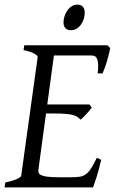

<svg xmlns="http://www.w3.org/2000/svg" viewBox="-20 -811 502 831"><path d="M418 -119.1Q408.2 -76.7 398.2 -45.4Q388.2 -14.2 382.8 0H0L2.9 -21Q33.7 -27.8 52.2 -35.9Q70.8 -43.9 71.8 -50.8L143.1 -564Q144 -569.8 128.9 -578.6Q113.8 -587.4 82 -594.2L85 -615.2H444.8L457 -603Q454.6 -590.3 450.9 -575.2Q447.3 -560.1 442.6 -544.9Q438 -529.8 433.1 -516.1Q428.2 -502.4 423.8 -493.2H402.8Q405.3 -515.6 404.8 -530.5Q404.3 -545.4 400.9 -554.4Q397.5 -563.5 391.6 -567.1Q385.7 -570.8 377 -570.8H213.4L184.6 -358.9H367.2L377 -345.2Q372.1 -338.4 366 -331.1Q359.9 -323.7 353.3 -316.7Q346.7 -309.6 340.3 -303.5Q334 -297.4 329.1 -293Q321.3 -301.3 312.5 -306.4Q303.7 -311.5 290.8 -314.5Q277.8 -317.4 259 -318.6Q240.2 -319.8 212.9 -319.8H179.2L146 -75.2Q145 -67.9 147.5 -62.3Q149.9 -56.6 159.2 -52.5Q168.5 -48.3 186 -46.1Q203.6 -43.9 232.9 -43.9H292Q312.5 -43.9 326.7 -46.4Q340.8 -48.8 352.3 -57.4Q363.8 -65.9 374.5 -82.5Q385.3 -99.1 398.9 -127.9ZM346.7 -756.3Q346.7 -742.7 342.5 -729.2Q338.4 -715.8 330.6 -704.8Q322.8 -693.8 311.5 -687Q300.3 -680.2 286.6 -680.2Q271.5 -680.2 263.2 -689Q254.9 -697.8 254.9 -714.4Q254.9 -727.5 259.3 -741Q263.7 -754.4 271.5 -765.6Q279.3 -776.9 290.3 -783.9Q301.3 -791 314.9 -791Q330.1 -791 338.4 -782Q346.7 -772.9 346.7 -756.3Z"/></svg>

Font: Gentium Plus Eur
Style: Italic
Weight: 400
Italic angle: -8°
Designer: J. Victor Gaultney, Annie Olsen, Iska Routamaa, Becca Hirsbrunner
Foundry: SIL International
Version: Version 5.000